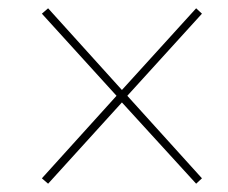

<svg xmlns="http://www.w3.org/2000/svg" viewBox="-20 -591 550 463"><path d="M96 -148 274 -344 453 -148 467 -161 287 -360 467 -558 453 -571 274 -374 96 -571 81 -558 261 -360 81 -161Z"/></svg>

Font: Noto Serif Display SemiCondensed Black
Style: Italic
Weight: 900
Width: 4
Italic angle: -12°
Designer: Monotype Design Team
Foundry: Monotype Imaging Inc.
Version: Version 2.009